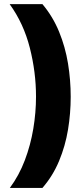

<svg xmlns="http://www.w3.org/2000/svg" viewBox="-20 -754 399 932"><path d="M323.2 -284.2Q323.2 -203.6 310.1 -124.3Q296.9 -44.9 266.8 27.3Q236.8 99.6 186 158.2H27.8Q72.8 97.2 100.6 23.7Q128.4 -49.8 141.6 -128.7Q154.8 -207.5 154.8 -285.2Q154.8 -403.3 124.8 -521.7Q94.7 -640.1 26.9 -733.9H186Q236.8 -673.3 266.8 -599.9Q296.9 -526.4 310.1 -446Q323.2 -365.7 323.2 -284.2Z"/></svg>

Font: Open Sans ExtraBold
Style: Regular
Weight: 800
Designer: Monotype Design Team
Foundry: Monotype Imaging Inc.
Version: Version 3.003; ttfautohint (v1.8.4)